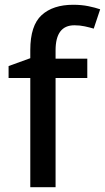

<svg xmlns="http://www.w3.org/2000/svg" viewBox="-20 -785 440 805"><path d="M346 -458H213V0H107V-458H16V-508L107 -541V-575Q107 -678 154.5 -721.5Q202 -765 287 -765Q322 -765 351 -759Q380 -753 400 -746L373 -665Q356 -670 335.5 -674.5Q315 -679 292 -679Q213 -679 213 -574V-539H346Z"/></svg>

Font: Noto Sans Medium
Style: Regular
Weight: 500
Designer: Monotype Design Team
Foundry: Monotype Imaging Inc.
Version: Version 2.007